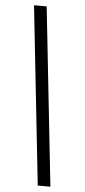

<svg xmlns="http://www.w3.org/2000/svg" viewBox="-63 -874 455 1028"><g transform="rotate(5 164.5 -360.0)"><path d="M249 120H181L77 -840H145Z"/></g></svg>

Font: Tanohe Sans
Style: Italic
Weight: 400
Designer: Village Type and Design LLC & Cristiano Sobral
Foundry: Cooper Hewitt Smithsonian Design Museum
Version: Version 1.00;September 29, 2021;FontCreator 13.0.0.2655 64-b